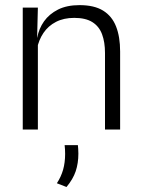

<svg xmlns="http://www.w3.org/2000/svg" viewBox="-20 -518 565 768"><path d="M400 0V-306Q400 -349.5 388.2 -381Q376.5 -412.5 349.5 -429.5Q322.5 -446.5 277 -446.5Q235 -446.5 204 -430.5Q173 -414.5 154 -386.5Q135 -358.5 128 -322.5L115.5 -367.5H129Q135.5 -403.5 156.2 -432.8Q177 -462 212.2 -479.8Q247.5 -497.5 298 -497.5Q357 -497.5 392.5 -475.5Q428 -453.5 444.2 -412.2Q460.5 -371 460.5 -312V0ZM71 0V-487.5H131.5L128.5 -367L131.5 -364V0ZM291.5 62.5Q292 68.5 292.8 77.2Q293.5 86 293.5 96.5Q293.5 135 282.8 167Q272 199 246 230L207.5 215Q224.5 189 232.5 160.5Q240.5 132 240.5 97.5Q240.5 88 240 79.5Q239.5 71 238.5 62.5Z"/></svg>

Font: Anek Latin Light
Style: Regular
Weight: 300
Designer: Yesha Goshar
Foundry: Ek Type
Version: Version 1.003